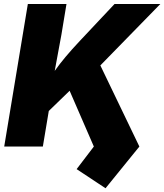

<svg xmlns="http://www.w3.org/2000/svg" viewBox="-20 -748 838 980"><path d="M1.5 0 122.1 -727.5H319.3L293.5 -571.3L259.3 -386.2Q284.2 -421.4 314.5 -457.5Q344.7 -493.7 388.7 -540.5L564.5 -727.5H798.3L492.2 -414.1L691.4 0L518.6 212.9L371.1 115.2L459 0L335.4 -284.7L229 -181.6L198.7 0Z"/></svg>

Font: Inter Black
Style: Italic
Weight: 900
Italic angle: -9.39999°
Designer: Rasmus Andersson
Foundry: rsms
Version: Version 4.000;git-a52131595